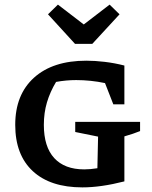

<svg xmlns="http://www.w3.org/2000/svg" viewBox="-20 -803 659 832"><path d="M337 9Q198 9 122 -61.5Q46 -132 46 -262Q46 -393 127.5 -466.5Q209 -540 354 -540Q391 -540 433.5 -535Q476 -530 519 -519V-351H471L435 -443Q373 -456 310 -456Q267 -456 223 -448Q197 -405 183.5 -359.5Q170 -314 170 -262Q170 -167 215 -118Q260 -69 345 -69Q371 -69 402 -74L405 -211L306 -231V-275H587V-235Q572 -229 556 -223.5Q540 -218 519 -212V-17Q417 9 337 9ZM305 -613 188 -741 231 -783 343 -697 455 -783 498 -741 380 -613Z"/></svg>

Font: Piazzolla SC SemiBold
Style: Regular
Weight: 600
Designer: Juan Pablo del Peral
Foundry: Huerta Tipografica
Version: Version 1.330